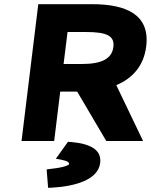

<svg xmlns="http://www.w3.org/2000/svg" viewBox="-20 -674 721 918"><path d="M275 90C308 97 311 104 310 112C310 113 293 126 226 133L203 136L210 224L232 223C333 217 449 188 459 105C466 44 417 14 321 5L305 4L247 85ZM390 -521C492 -521 529 -502 522 -449C515 -395 470 -368 371 -368H284L303 -521ZM679 -452C698 -604 584 -654 420 -654H163L83 0H239L268 -236H349L488 0H664L536 -267C612 -298 668 -359 679 -452Z"/></svg>

Font: Falling Sky
Style: ExBdObl
Weight: 400
Designer: Paul D. Hunt
Foundry: Adobe Systems Incorporated
Version: Version 1.02